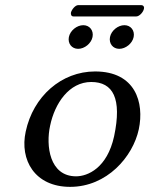

<svg xmlns="http://www.w3.org/2000/svg" viewBox="-20 -717 581 747"><path d="M80 -205C56 -95 115 10 253 10C396 10 497 -107 520 -214C542 -318 507 -439 350 -439C219 -439 109 -342 80 -205ZM335 -398C420 -398 455 -334 424 -187C397 -63 321 -31 276 -31C172 -31 158 -151 175 -228C193 -315 249 -398 335 -398ZM510 -653C523 -653 538 -671 540 -683C542 -689 539 -697 529 -697H284C273 -697 259 -680 256 -668C255 -661 257 -653 266 -653ZM408 -573C403 -548 419 -527 444 -527C469 -527 495 -548 500 -573C505 -598 489 -619 464 -619C439 -619 413 -598 408 -573ZM248 -573C243 -548 259 -527 284 -527C309 -527 335 -548 340 -573C345 -598 329 -619 304 -619C279 -619 253 -598 248 -573Z"/></svg>

Font: Libertinus Sans
Style: Italic
Weight: 400
Italic angle: -12°
Designer: Philipp H. Poll, Khaled Hosny
Foundry: Caleb Maclennan
Version: Version 7.050;RELEASE